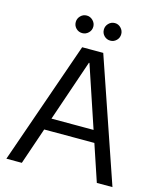

<svg xmlns="http://www.w3.org/2000/svg" viewBox="-127 -966 881 1056"><g transform="rotate(15 313.5 -437.5)"><path d="M11 0 255 -700H375L615 0H526L316 -627H313L99 0ZM129 -209 153 -277H470L494 -209ZM235 -775Q214 -775 199.5 -789.5Q185 -804 185 -825Q185 -845 199.5 -860Q214 -875 235 -875Q255 -875 270 -860Q285 -845 285 -825Q285 -804 270 -789.5Q255 -775 235 -775ZM395 -775Q374 -775 359.5 -789.5Q345 -804 345 -825Q345 -845 359.5 -860Q374 -875 395 -875Q415 -875 429.5 -860Q444 -845 444 -825Q444 -804 429.5 -789.5Q415 -775 395 -775Z"/></g></svg>

Font: DM Sans 36pt
Style: Regular
Weight: 400
Designer: Colophon Foundry, Jonny Pinhorn
Foundry: Colophon Foundry
Version: Version 4.004;gftools[0.9.30]